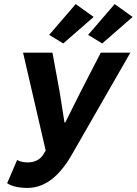

<svg xmlns="http://www.w3.org/2000/svg" viewBox="-20 -909 670 941"><path d="M114 12C204 12 274 -50 332 -151L619 -651H474L376 -461L300 -309H296L272 -461L237 -651H93L204 -171L191 -150C178 -128 150 -113 116 -113C95 -113 78 -117 64 -125L15 -11C33 1 64 12 114 12ZM290 -696 439 -826 351 -889 221 -738ZM481 -696 630 -826 542 -889 412 -738Z"/></svg>

Font: Source Sans Pro
Style: Bold Italic
Weight: 700
Italic angle: -11°
Designer: Paul D. Hunt
Foundry: Adobe Systems Incorporated
Version: Version 3.006;hotconv 1.0.111;makeotfexe 2.5.65597